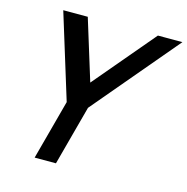

<svg xmlns="http://www.w3.org/2000/svg" viewBox="-106 -821 901 923"><g transform="rotate(15 344.5 -360.0)"><path d="M147 0H253L332.8 -297.5L689.5 -720H567.5L311.9 -417.5L218.5 -720H96.5L226.8 -297.5Z"/></g></svg>

Font: Manrope
Style: SemiBoldItalic
Weight: 600
Italic angle: -15°
Designer: Mikhail Sharanda
Foundry: Mikhail Sharanda
Version: Version 4.502;hotconv 1.0.109;makeotfexe 2.5.65596